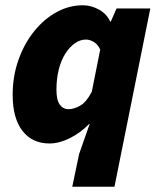

<svg xmlns="http://www.w3.org/2000/svg" viewBox="-20 -532 598 728"><path d="M254 176 280 52 320 -62H318Q285 -28 244.5 -8Q204 12 168 12Q102 12 65 -36Q28 -84 28 -172Q28 -243 50 -305Q72 -367 109.5 -413.5Q147 -460 194.5 -486Q242 -512 294 -512Q326 -512 355.5 -495.5Q385 -479 398 -450H400L422 -500H550L414 176ZM240 -118Q260 -118 283.5 -131Q307 -144 328 -184L360 -344Q351 -364 335.5 -373Q320 -382 306 -382Q284 -382 264 -368Q244 -354 228 -329Q212 -304 203 -269Q194 -234 194 -192Q194 -153 206.5 -135.5Q219 -118 240 -118Z"/></svg>

Font: Source Sans 3 ExtraLight Black
Style: Italic
Weight: 900
Italic angle: -11°
Version: Version 3.052;hotconv 1.1.0;makeotfexe 2.6.0